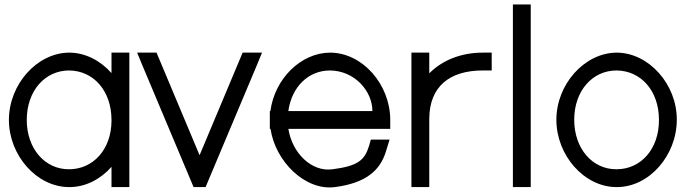

<svg xmlns="http://www.w3.org/2000/svg" viewBox="-20 -819 3090 861"><path d="M20 -281C20 -441 146 -582 290 -583C362.6 -583 430.5 -547.1 480 -491.3V-543V-583H560V-543V-284.8V-281V-20V20H480V-20V-70.8C430.7 -15.1 363.1 20.5 290 20C145 20 20 -122 20 -281ZM100 -281C100 -152 182 -59 290 -60C397.7 -60 479 -148.8 480 -276.3V-281C480 -411 400 -502 290 -503C181 -503 100 -411 100 -281Z M618 -527 595 -583H682L692 -559L875 -123L1058 -559L1068 -583H1155L1132 -527L912 -4L902 20H848L838 -4Z M1272.9 -321H1650C1650 -411 1570 -502 1460 -503C1362.6 -503 1288.3 -429.5 1272.9 -321ZM1193.1 -241H1190V-281V-321H1192.6C1211.3 -464.5 1328.1 -582.1 1460 -583C1605 -583 1730 -441 1730 -281V-241H1690H1273.2C1290.7 -130.8 1378.9 -46.6 1471 -60H1472C1585 -75 1615 -100 1635 -165L1643 -193H1727L1711 -141C1685 -54 1620 2 1482 20C1349 37.4 1215.1 -94.1 1193.1 -241Z M1905 -490C1963.7 -549.8 2049.5 -583 2145 -583H2185V-503H2145C1997.6 -503 1906 -432.5 1905 -286.8V-282V-242V-20V20H1825V-20V-242V-282C1825 -283.3 1825 -284.6 1825 -285.9V-543V-583H1905V-543Z M2280 -759V-799H2360V-759V-20V20H2280V-20Z M2475 -282C2475 -441 2601 -582 2745 -583C2890 -583 3016 -440 3015 -282C3015 -122 2891 21 2745 20C2600 20 2475 -122 2475 -282ZM2555 -282C2555 -152 2637 -59 2745 -60C2854 -60 2936 -151 2935 -282C2935 -411 2855 -502 2745 -503C2636 -503 2555 -411 2555 -282Z"/></svg>

Font: Nordica Plus
Style: NordicaClassicLight
Weight: 300
Version: Version 1.01